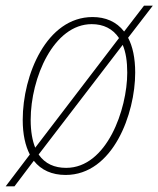

<svg xmlns="http://www.w3.org/2000/svg" viewBox="-39 -606 558 676"><path d="M-19 50H12L80 -40C106 -7 144 10 192 10C359 10 437 -206 437 -350C437 -402 428 -443 412 -473L499 -586H468L398 -495C371 -530 332 -546 287 -546C125 -546 41 -342 41 -184C41 -133 50 -93 66 -62ZM69 -184C69 -332 150 -521 284 -521C325 -521 358 -505 380 -472L85 -86C75 -111 69 -143 69 -184ZM194 -15C153 -15 120 -29 97 -62L393 -448C404 -422 409 -390 409 -350C409 -221 337 -15 194 -15Z"/></svg>

Font: Noto Serif SemiCondensed Thin
Style: Italic
Weight: 100
Width: 4
Italic angle: -12°
Designer: Monotype Design Team
Foundry: Monotype Imaging Inc.
Version: Version 2.013